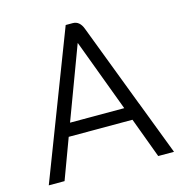

<svg xmlns="http://www.w3.org/2000/svg" viewBox="-104 -796 855 893"><g transform="rotate(-15 323.5 -350.0)"><path d="M477 -194H170L98 0H22L291 -700H325Q358 -700 373 -660L527 -256H528V-254L625 0H549ZM193 -256H454L324 -604H323Z"/></g></svg>

Font: Bai Jamjuree
Style: Regular
Weight: 400
Designer: Katatrad Aksorn Co.,Ltd.
Foundry: Cadson Demak Co.,Ltd.
Version: Version 1.000; ttfautohint (v1.6)